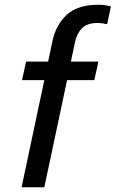

<svg xmlns="http://www.w3.org/2000/svg" viewBox="-20 -790 488 810"><path d="M71 0 167 -452H73L90 -530H183L201 -615Q215 -684 261 -727Q307 -770 396 -770Q416 -770 432 -766.5Q448 -763 448 -763L432 -688Q432 -688 418 -690.5Q404 -693 392 -693Q348 -693 326.5 -671.5Q305 -650 297 -615L279 -530H395L378 -452H263L167 0Z"/></svg>

Font: Be Vietnam Pro
Style: Italic
Weight: 400
Italic angle: -12°
Designer: Lam Bao, Tony Le, Vietanh Nguyen
Foundry: Yellow Type Foundry
Version: Version 1.002; ttfautohint (v1.8.3)